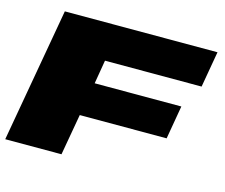

<svg xmlns="http://www.w3.org/2000/svg" viewBox="-119 -804 1091 933"><g transform="rotate(15 427.0 -337.5)"><path d="M-21.5 0H261.5L298 -207H735L764 -375H328L348 -494H834L865.5 -675H97.5Z"/></g></svg>

Font: Anybody ExtraExpanded Black
Style: Italic
Weight: 900
Width: 8
Italic angle: -10°
Version: Version 1.113;gftools[0.9.25]